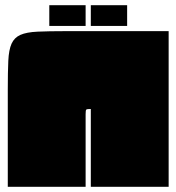

<svg xmlns="http://www.w3.org/2000/svg" viewBox="-20 -720 680 740"><path d="M310 0H10V-375Q10 -443 12 -485.5Q14 -528 24.5 -551.5Q35 -575 58.5 -585.5Q82 -596 125 -598Q168 -600 235 -600H630V0H330V-300Q315 -300 312.5 -297.5Q310 -295 310 -280ZM170 -700H310V-620H170ZM330 -700H470V-620H330Z"/></svg>

Font: Badeen Display
Style: Regular
Weight: 400
Version: Version 1.000; ttfautohint (v1.8.4.7-5d5b)